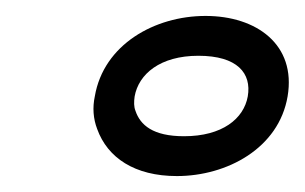

<svg xmlns="http://www.w3.org/2000/svg" viewBox="-20 -461 383 241"><path d="M291 -340C286 -312 259 -290 211 -290C172 -290 156 -304 150 -322C148 -327 148 -333 149 -340C154 -368 181 -391 229 -391C278 -391 296 -369 291 -340ZM341 -340C352 -405 302 -441 238 -441C174 -441 110 -405 99 -340C96 -326 97 -312 102 -299C115 -263 149 -240 202 -240C265 -240 330 -275 341 -340Z"/></svg>

Font: Asimov
Style: XWidOuIt
Weight: 500
Designer: Google
Version: Version 2.000980; 2014